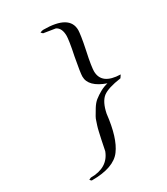

<svg xmlns="http://www.w3.org/2000/svg" viewBox="-149 -560 619 712"><g transform="rotate(-30 160.0 -204.0)"><path d="M32 83Q28 83 24 76L33 72Q106 72 128 14L137 -30Q140 -44 143.5 -59.5Q147 -75 150 -84Q153 -92 155.5 -100.5Q158 -109 162 -116Q168 -127 178 -143Q188 -159 199 -168Q213 -179 228.5 -187.5Q244 -196 261 -200Q193 -224 193 -268Q193 -283 205 -347Q212 -380 215 -400.5Q218 -421 218 -428Q218 -462 197 -472L147 -480L140 -487Q148 -491 154 -491Q266 -491 266 -425Q266 -418 263 -397.5Q260 -377 253 -344Q246 -312 243 -292Q240 -272 240 -264Q240 -206 320 -204L312 -192Q255 -184 233 -167Q211 -149 202 -104Q191 -6 158 38Q125 83 32 83Z"/></g></svg>

Font: Qwigley
Style: Regular
Weight: 400
Designer: Robert E. Leuschke
Foundry: Robert E. Leuschke
Version: Version 1.010; ttfautohint (v1.8.3)